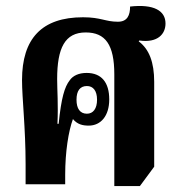

<svg xmlns="http://www.w3.org/2000/svg" viewBox="-20 -619 590 645"><path d="M364 6H450L498 -59V-344C498 -410 481 -454 446 -480L448 -483C510 -474 536 -505 536 -540C536 -583 497 -606 417 -597C417 -568 408 -546 376 -546C334 -546 319 -561 259 -561C120 -561 54 -489 54 -350C54 -289 66 -189 66 -67V0H199V-32C199 -109 210 -178 225 -219C240 -201 258 -197 278 -197C319 -197 347 -230 347 -285C347 -342 321 -374 271 -374C245 -374 225 -365 214 -349C197 -327 186 -291 177 -203H173C176 -269 172 -316 172 -353C172 -458 198 -510 268 -510C334 -510 364 -469 364 -369ZM272 -237C249 -237 237 -254 237 -284C237 -314 249 -330 272 -330C293 -330 306 -314 306 -284C306 -254 293 -237 272 -237Z"/></svg>

Font: Noto Serif Thai ExtraCondensed ExtraBold
Style: Regular
Weight: 800
Width: 2
Designer: Monotype Design Team
Foundry: Monotype Imaging Inc.
Version: Version 2.002